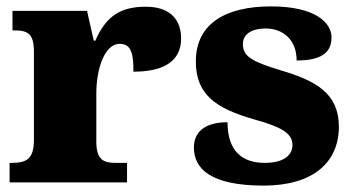

<svg xmlns="http://www.w3.org/2000/svg" viewBox="-20 -570 1103 600"><path d="M10 0H377V-61H342C305 -61 281 -69 281 -128V-278C281 -355 307 -433 354 -433C391 -433 397 -401 397 -346C486 -346 546 -375 546 -450C546 -506 514 -549 436 -549C358 -549 312 -521 278 -443H273L252 -536H19V-475H23C67 -475 86 -466 86 -407V-133C86 -70 60 -61 15 -61H10Z M804 10C960 10 1039 -64 1039 -174C1039 -279 966 -318 858 -350C765 -378 739 -395 739 -432C739 -465 769 -481 810 -481C864 -481 907 -446 907 -381C983 -381 1016 -405 1016 -453C1016 -500 964 -550 827 -550C686 -550 592 -497 592 -378C592 -276 652 -232 774 -197C856 -174 894 -155 894 -117C894 -88 871 -61 807 -61C739 -61 691 -96 691 -188C633 -188 586 -167 586 -109C586 -44 636 10 804 10Z"/></svg>

Font: Noto Serif Malayalam Black
Style: Regular
Weight: 900
Designer: Indian type Foundry, Jelle Bosma, Monotype Design Team
Foundry: Monotype Imaging Inc.
Version: Version 2.104